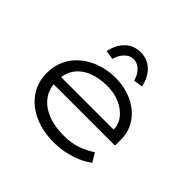

<svg xmlns="http://www.w3.org/2000/svg" viewBox="-179 -956 1169 1169"><g transform="rotate(45 405.0 -371.5)"><path d="M421 10Q325 10 250.5 -24.5Q176 -59 135 -120Q94 -181 94 -259Q94 -322 118.5 -372.5Q143 -423 186.5 -459Q230 -495 288 -515Q346 -535 410 -535Q473 -535 527 -516.5Q581 -498 620.5 -464Q660 -430 681.5 -384Q703 -338 701 -282L700 -240H159L148 -303H643L625 -293V-317Q622 -355 594 -388.5Q566 -422 519 -443Q472 -464 410 -464Q344 -464 289.5 -443Q235 -422 203 -378.5Q171 -335 171 -264Q171 -203 203 -157.5Q235 -112 295 -87Q355 -62 435 -62Q502 -62 551.5 -79.5Q601 -97 643 -125L677 -68Q648 -46 608.5 -28.5Q569 -11 522 -0.5Q475 10 421 10ZM316 -602 258 -611Q271 -676 311 -714.5Q351 -753 410 -753Q469 -753 509 -714.5Q549 -676 562 -611L504 -602Q492 -644 467 -668.5Q442 -693 410 -693Q378 -693 353 -668.5Q328 -644 316 -602Z"/></g></svg>

Font: Lexend Peta Light
Style: Regular
Weight: 300
Version: Version 1.007